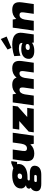

<svg xmlns="http://www.w3.org/2000/svg" viewBox="1877 -2792 1080 4930"><g transform="rotate(-90 2417.0 -327.0)"><path d="M328 -161H295Q275 -161 262.5 -153.5Q250 -146 248 -131Q247 -115 255.5 -108Q264 -101 286 -101H436Q538 -101 586.5 -64Q635 -27 625 46Q615 119 556 156Q497 193 395 193H161Q60 193 12 156Q-36 119 -26 46Q-16 -26 40 -64Q51 -71 64 -77Q61 -79 59 -81Q34 -100 38 -131Q43 -164 72 -183Q93 -196 126 -200Q116 -205 107 -212Q31 -262 44 -352L45 -361Q58 -452 147.5 -502.5Q237 -553 383 -553Q494 -553 564 -524L694 -577H745L724 -429L665 -428Q674 -398 669 -361L668 -352Q655 -262 565 -211.5Q475 -161 328 -161ZM348 -300Q380 -300 400.5 -314Q421 -328 425 -355L426 -359Q430 -386 413.5 -400.5Q397 -415 364 -415Q333 -415 312 -400.5Q291 -386 287 -359L286 -355Q282 -328 299 -314Q316 -300 348 -300ZM345 79Q384 79 390 46Q392 29 383 20.5Q374 12 354 12H253Q212 12 208 46Q206 59 211 67Q219 79 244 79Z M1007 -285Q999 -226 1014 -200Q1029 -174 1072 -174Q1121 -174 1152 -213Q1181 -251 1193 -323L1223 -540H1474L1398 0H1189L1175 -89Q1171 -84 1167 -80Q1080 13 943 13Q824 13 777.5 -48Q731 -109 750 -242L792 -540H1043Z M1502 -130 1774 -372H1554L1578 -540H2166L2148 -410L1877 -168H2112L2088 0H1484Z M3055 -255Q3063 -313 3049.5 -339.5Q3036 -366 2996 -366Q2949 -366 2920 -328Q2893 -294 2882 -233L2849 0H2598L2634 -255Q2641 -313 2627.5 -339.5Q2614 -366 2574 -366Q2528 -366 2498 -328Q2471 -293 2459 -229L2427 0H2176L2252 -540H2461L2475 -450Q2480 -456 2485 -461Q2569 -553 2703 -553Q2819 -553 2865 -492Q2880 -471 2888 -441Q2896 -451 2904 -460Q2989 -553 3125 -553Q3241 -553 3286.5 -492Q3332 -431 3313 -298L3271 0H3020Z M3574 13Q3468 13 3415 -30Q3362 -73 3372 -150L3373 -157Q3384 -235 3449.5 -278Q3515 -321 3624 -321Q3722 -321 3779 -289Q3784 -335 3754 -358Q3721 -382 3644 -382Q3598 -382 3548.5 -371.5Q3499 -361 3451 -341L3441 -501Q3481 -516 3532.5 -528Q3584 -540 3637.5 -546.5Q3691 -553 3737 -553Q3908 -553 3982.5 -486Q4057 -419 4038 -283L3998 0H3788L3784 -47Q3773 -38 3760 -30Q3690 13 3574 13ZM3663 -103Q3700 -103 3724 -116.5Q3748 -130 3752 -154L3753 -160Q3756 -183 3737 -196Q3718 -209 3680 -209Q3647 -209 3625 -195.5Q3603 -182 3599 -159V-153Q3595 -130 3612.5 -116.5Q3630 -103 3663 -103ZM3944 -697 3652 -575 3610 -672 3880 -847Z M4563 -255Q4571 -314 4556 -340Q4541 -366 4498 -366Q4450 -366 4419 -329Q4391 -295 4379 -230L4347 0H4096L4172 -540H4381L4395 -449Q4400 -455 4406 -461Q4491 -553 4627 -553Q4746 -553 4792.5 -492Q4839 -431 4820 -298L4778 0H4527Z"/></g></svg>

Font: Pathway Extreme 8pt Thin 12pt Black
Style: Italic
Weight: 900
Italic angle: -8°
Version: Version 1.001;gftools[0.9.26]